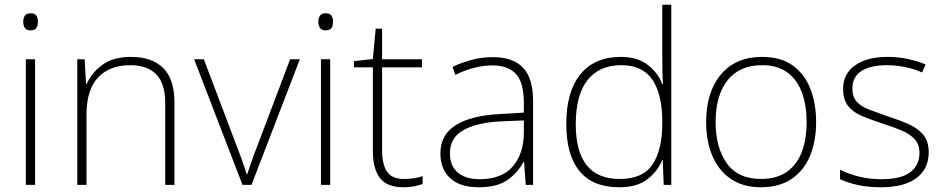

<svg xmlns="http://www.w3.org/2000/svg" viewBox="-20 -780 3984 810"><path d="M108 -724Q127 -724 133.5 -714Q140 -704 140 -688Q140 -672 133.5 -662Q127 -652 108 -652Q92 -652 85 -662Q78 -672 78 -688Q78 -704 85 -714Q92 -724 108 -724ZM128 -530V0H89V-530Z M533 -540Q621 -540 668.5 -493Q716 -446 716 -347V0H677V-345Q677 -428 639 -466.5Q601 -505 530 -505Q443 -505 394 -453.5Q345 -402 345 -297V0H306V-530H337L343 -426H346Q365 -471 410.5 -505.5Q456 -540 533 -540Z M1003 0 799 -530H840L982 -155Q995 -122 1004 -95.5Q1013 -69 1021 -45H1023Q1031 -69 1040 -95.5Q1049 -122 1062 -155L1204 -530H1245L1041 0Z M1353 -724Q1372 -724 1378.5 -714Q1385 -704 1385 -688Q1385 -672 1378.5 -662Q1372 -652 1353 -652Q1337 -652 1330 -662Q1323 -672 1323 -688Q1323 -704 1330 -714Q1337 -724 1353 -724ZM1373 -530V0H1334V-530Z M1685 -25Q1708 -25 1727.5 -28Q1747 -31 1763 -37V-4Q1747 2 1727 6Q1707 10 1682 10Q1613 10 1583 -29Q1553 -68 1553 -143V-496H1473V-522L1553 -531L1565 -659H1592V-530H1760V-496H1592V-146Q1592 -87 1612.5 -56Q1633 -25 1685 -25Z M2059 -539Q2144 -539 2186.5 -494.5Q2229 -450 2229 -353V0H2198L2191 -98H2189Q2165 -52 2121.5 -21Q2078 10 1999 10Q1921 10 1879.5 -28Q1838 -66 1838 -133Q1838 -212 1903.5 -252.5Q1969 -293 2090 -299L2190 -305V-345Q2190 -431 2157 -467.5Q2124 -504 2058 -504Q1981 -504 1901 -464L1889 -498Q1927 -516 1970 -527.5Q2013 -539 2059 -539ZM2094 -268Q1992 -263 1935 -231Q1878 -199 1878 -133Q1878 -81 1911 -52.5Q1944 -24 2003 -24Q2097 -24 2143 -77.5Q2189 -131 2190 -219V-272Z M2592 10Q2481 10 2425 -58Q2369 -126 2369 -257Q2369 -394 2429 -467Q2489 -540 2599 -540Q2669 -540 2712.5 -506.5Q2756 -473 2774 -425H2777Q2775 -454 2774.5 -484.5Q2774 -515 2774 -544V-760H2812V0H2780L2776 -105H2774Q2755 -58 2711.5 -24Q2668 10 2592 10ZM2595 -25Q2692 -25 2733 -86.5Q2774 -148 2774 -260V-266Q2774 -382 2732.5 -443.5Q2691 -505 2601 -505Q2508 -505 2458.5 -442Q2409 -379 2409 -256Q2409 -141 2455 -83Q2501 -25 2595 -25Z M3423 -265Q3423 -185 3397.5 -123Q3372 -61 3320 -25.5Q3268 10 3190 10Q3115 10 3063.5 -25Q3012 -60 2985.5 -122Q2959 -184 2959 -265Q2959 -392 3021.5 -466Q3084 -540 3195 -540Q3274 -540 3324 -504Q3374 -468 3398.5 -406Q3423 -344 3423 -265ZM2999 -265Q2999 -158 3046 -91.5Q3093 -25 3190 -25Q3257 -25 3300 -55.5Q3343 -86 3363 -140Q3383 -194 3383 -265Q3383 -333 3364 -387Q3345 -441 3303.5 -473Q3262 -505 3195 -505Q3100 -505 3049.5 -441.5Q2999 -378 2999 -265Z M3898 -137Q3898 -68 3846.5 -29Q3795 10 3696 10Q3641 10 3597 0Q3553 -10 3524 -24V-64Q3562 -45 3606 -34.5Q3650 -24 3697 -24Q3783 -24 3821 -54Q3859 -84 3859 -135Q3859 -170 3839.5 -192Q3820 -214 3785 -229Q3750 -244 3705 -258Q3657 -274 3619 -289.5Q3581 -305 3559 -331.5Q3537 -358 3537 -406Q3537 -469 3587.5 -504.5Q3638 -540 3723 -540Q3770 -540 3811 -531Q3852 -522 3885 -508L3870 -474Q3841 -488 3801 -496.5Q3761 -505 3722 -505Q3653 -505 3614.5 -480.5Q3576 -456 3576 -407Q3576 -370 3595 -350Q3614 -330 3647 -317.5Q3680 -305 3723 -290Q3769 -275 3808.5 -258.5Q3848 -242 3873 -214Q3898 -186 3898 -137Z"/></svg>

Font: Noto Sans Gujarati ExtraLight
Style: Regular
Weight: 200
Designer: Jelle Bosma - Monotype Design Team, Universal Thirst
Foundry: Monotype Imaging Inc.
Version: Version 2.106; ttfautohint (v1.8.4.7-5d5b)